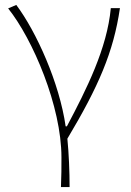

<svg xmlns="http://www.w3.org/2000/svg" viewBox="-20 -560 530 778"><path d="M227 198H262C262 136 259 62 253 2C379 -209 440 -349 466 -527H429C414 -364 331 -199 251 -48H246C221 -224 127 -432 46 -540L13 -526C113 -401 229 -129 229 78C229 125 229 147 227 198Z"/></svg>

Font: Noto Sans JP Thin
Style: Regular
Weight: 100
Designer: Ryoko NISHIZUKA 西塚涼子 (kana, bopomofo & ideographs); Paul D. Hunt (Latin, Greek & Cyrillic); Sandoll Communications 산돌커뮤니
Foundry: Adobe
Version: Version 2.004;hotconv 1.0.118;makeotfexe 2.5.65603